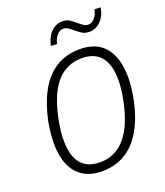

<svg xmlns="http://www.w3.org/2000/svg" viewBox="-162 -1013 972 1130"><g transform="rotate(-20 324.0 -448.0)"><path d="M283 8Q194 8 141 -40Q88 -88 74.5 -176Q61 -264 85 -386Q104 -471 134 -533.5Q164 -596 204.5 -635.5Q245 -675 294 -694Q343 -713 400 -713Q492 -713 543.5 -665Q595 -617 609 -529Q623 -441 598 -319Q580 -234 549.5 -171.5Q519 -109 478.5 -69.5Q438 -30 389 -11Q340 8 283 8ZM288 -46Q349 -46 397.5 -76Q446 -106 482 -169.5Q518 -233 539 -333Q572 -494 535 -576.5Q498 -659 395 -659Q335 -659 285.5 -629.5Q236 -600 201 -536.5Q166 -473 145 -373Q113 -212 149 -129Q185 -46 288 -46ZM287 -786 250 -789Q256 -821 271.5 -847Q287 -873 310.5 -887.5Q334 -902 361 -902Q388 -902 407.5 -889Q427 -876 443 -862Q457 -850 471 -840.5Q485 -831 501 -831Q523 -831 540.5 -851.5Q558 -872 565 -904L602 -902Q595 -852 564 -820.5Q533 -789 492 -789Q464 -789 445.5 -801.5Q427 -814 410 -828Q396 -840 382.5 -849.5Q369 -859 352 -859Q330 -859 312.5 -839.5Q295 -820 287 -786Z"/></g></svg>

Font: Nunito Sans 10pt Condensed Light
Style: Italic
Weight: 300
Width: 3
Italic angle: -9°
Designer: Vernon Adams
Foundry: Vernon Adams
Version: Version 3.101;gftools[0.9.27]